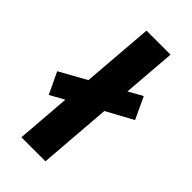

<svg xmlns="http://www.w3.org/2000/svg" viewBox="-238 -790 853 853"><g transform="rotate(45 188.0 -364.0)"><path d="M387 -411 262 -343 235 0H84L104 -256L37 -219L-11 -320L115 -390L142 -728H293L273 -477L339 -514Z"/></g></svg>

Font: Muli ExtraBold
Style: Italic
Weight: 800
Italic angle: -4.541°
Designer: Vernon Adams
Foundry: Vernon Adams
Version: Version 2.000